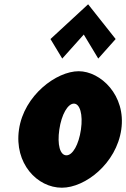

<svg xmlns="http://www.w3.org/2000/svg" viewBox="-20 -860 588 895"><path d="M215.3 -678 270.2 -587 370.5 -699 438 -587 519.1 -678 390.8 -840ZM68.5 -256C45.7 -98 153.4 15 268.5 15C377.3 15 522.5 -98 545.3 -256C568.4 -416 448.5 -528 346.7 -528C243.7 -528 91.5 -416 68.5 -256ZM256.5 -256C266.7 -327 296.3 -377 324.5 -377C352.4 -377 367.5 -327 357.3 -256C347.2 -186 318.9 -136 289.8 -136C259.4 -136 246.4 -186 256.5 -256Z"/></svg>

Font: Blink
Style: Obl
Weight: 400
Designer: Mew Too
Foundry: Cannot Into Space Fonts
Version: Version 001.000